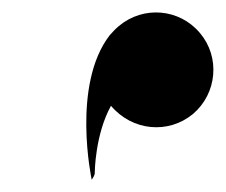

<svg xmlns="http://www.w3.org/2000/svg" viewBox="-20 -837 369 314"><path d="M130 -543C132 -546.5 135.5 -550.5 135 -555.5C135 -555.5 135.5 -617 161.5 -664C196.5 -622.5 255.5 -617.5 295.5 -650.5C335 -684 340.5 -743.5 307 -783C273.5 -823 214.5 -828 174.5 -794.5C169 -790 164.5 -785 159.5 -779.5C96.5 -698 130 -543 130 -543Z"/></svg>

Font: Beautique Display Medium
Style: Bold
Weight: 900
Italic angle: -12°
Designer: Nhat-Quang Ngo
Version: Version 1.100;Glyphs 3.2.3 (3260)